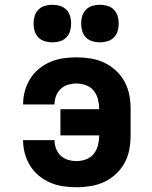

<svg xmlns="http://www.w3.org/2000/svg" viewBox="-20 -779 640 807"><path d="M302 8Q274 8 246 4Q218 0 192 -11Q166 -22 144 -40Q122 -58 107 -82Q92 -106 84.5 -133.5Q77 -161 77 -189Q77 -190 77 -190Q77 -190 77 -190H209Q209 -190 209 -190Q209 -190 209 -190Q209 -172 215.5 -154.5Q222 -137 235.5 -124.5Q249 -112 266.5 -107Q284 -102 302 -102Q323 -102 342.5 -109.5Q362 -117 374.5 -133Q387 -149 392 -169.5Q397 -190 397 -210H234V-320H397Q397 -340 392 -360.5Q387 -381 374.5 -397Q362 -413 342.5 -420.5Q323 -428 302 -428Q284 -428 266.5 -423Q249 -418 235.5 -405.5Q222 -393 215.5 -375.5Q209 -358 209 -340Q209 -340 209 -340Q209 -340 209 -340H77Q77 -340 77 -340Q77 -340 77 -341Q77 -369 84.5 -396.5Q92 -424 107 -448Q122 -472 144 -490Q166 -508 192 -519Q218 -530 246 -534Q274 -538 302 -538Q332 -538 362 -533Q392 -528 418.5 -515.5Q445 -503 467.5 -482Q490 -461 504 -435Q518 -409 523.5 -379.5Q529 -350 529 -320V-210Q529 -180 523.5 -150.5Q518 -121 504 -95Q490 -69 467.5 -48Q445 -27 418.5 -14.5Q392 -2 362 3Q332 8 302 8ZM400 -601Q384 -601 368.5 -605.5Q353 -610 341.5 -621.5Q330 -633 325.5 -648.5Q321 -664 321 -680Q321 -696 325.5 -711.5Q330 -727 341.5 -738.5Q353 -750 368.5 -754.5Q384 -759 400 -759Q416 -759 431.5 -754.5Q447 -750 458.5 -738.5Q470 -727 474.5 -711.5Q479 -696 479 -680Q479 -664 474.5 -648.5Q470 -633 458.5 -621.5Q447 -610 431.5 -605.5Q416 -601 400 -601ZM200 -601Q184 -601 168.5 -605.5Q153 -610 141.5 -621.5Q130 -633 125.5 -648.5Q121 -664 121 -680Q121 -696 125.5 -711.5Q130 -727 141.5 -738.5Q153 -750 168.5 -754.5Q184 -759 200 -759Q216 -759 231.5 -754.5Q247 -750 258.5 -738.5Q270 -727 274.5 -711.5Q279 -696 279 -680Q279 -664 274.5 -648.5Q270 -633 258.5 -621.5Q247 -610 231.5 -605.5Q216 -601 200 -601Z"/></svg>

Font: Iosevka Curly XBdEx
Style: Regular
Weight: 800
Width: 7
Monospace: yes
Designer: Belleve Invis
Foundry: Belleve Invis
Version: Version 11.1.0; ttfautohint (v1.8.3)